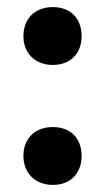

<svg xmlns="http://www.w3.org/2000/svg" viewBox="-20 -611 296 541"><path d="M129 -90C180 -90 210 -124 210 -172C210 -220 180 -253 129 -253C78 -253 46 -220 46 -172C46 -124 78 -90 129 -90ZM129 -428C180 -428 210 -462 210 -509C210 -558 180 -591 129 -591C78 -591 46 -558 46 -509C46 -462 78 -428 129 -428Z"/></svg>

Font: SN Pro
Style: Bold
Weight: 700
Designer: Tobias Whetton
Foundry: Supernotes
Version: Version 1.003;Glyphs 3.3 (3324)